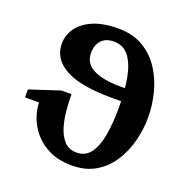

<svg xmlns="http://www.w3.org/2000/svg" viewBox="-126 -802 899 933"><g transform="rotate(20 323.0 -335.5)"><path d="M90.3 -217.3H17.6V-258.3L172.4 -309.1H224.6Q224.6 -272.5 228.3 -228.3Q231.9 -184.1 243.9 -143.6Q255.9 -103 279.8 -76.9Q303.7 -50.8 344.2 -50.8Q389.2 -50.8 415.3 -85.7Q441.4 -120.6 452.4 -183.1Q463.4 -245.6 463.4 -328.1Q463.4 -413.6 450.9 -479.5Q438.5 -545.4 409.7 -582.8Q380.9 -620.1 332.5 -620.1Q289.6 -620.1 267.3 -595.5Q245.1 -570.8 245.1 -530.3Q245.1 -475.6 295.4 -450.4Q345.7 -425.3 436.5 -425.3H483.9V-359.4H414.6Q251.5 -359.4 173.8 -402.6Q96.2 -445.8 96.2 -524.4Q96.2 -567.4 121.6 -604.2Q147 -641.1 199 -664.1Q251 -687 330.6 -687Q406.2 -687 460 -654.8Q513.7 -622.6 547.6 -570.1Q581.5 -517.6 597.4 -454.6Q613.3 -391.6 613.3 -330.1Q613.3 -269 597.7 -207.8Q582 -146.5 549.3 -95.7Q516.6 -44.9 465.6 -14.4Q414.6 16.1 344.2 16.1Q275.4 16.1 227.1 -7.3Q178.7 -30.8 148.4 -66.9Q118.2 -103 104.2 -143.3Q90.3 -183.6 90.3 -217.3Z"/></g></svg>

Font: Charis
Style: Bold
Weight: 700
Designer: Walt Agee, Miriam Martin, Annie Olsen, Victor Gaultney, Lorna Priest, Alan Ward, Bob Hallissy, Martin Hosken, Sharon Cor
Foundry: SIL Global
Version: Version 7.000